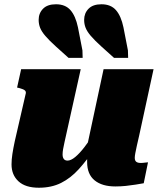

<svg xmlns="http://www.w3.org/2000/svg" viewBox="-20 -867 746 899"><path d="M282 -201Q278 -183 275.5 -169Q273 -155 273 -143Q273 -135 275.5 -128.5Q278 -122 283 -118.5Q288 -115 296 -115Q312 -115 332.5 -132Q353 -149 376 -179Q399 -209 424 -247V-172Q387 -117 349 -75Q311 -33 266 -10.5Q221 12 162 12Q99 12 66.5 -18Q34 -48 34 -97Q34 -120 38 -146Q42 -172 49 -205L101 -431Q102 -437 98.5 -441.5Q95 -446 87.5 -449Q80 -452 69 -455L60 -457L79 -543H358ZM632 -234Q625 -204 620.5 -183.5Q616 -163 613.5 -149.5Q611 -136 611 -128Q611 -115 618 -109.5Q625 -104 639 -104Q649 -104 658 -105.5Q667 -107 673 -107L653 -9Q636 -6 614.5 -2.5Q593 1 569 3.5Q545 6 520 6Q458 6 423 -22.5Q388 -51 388 -108Q388 -112 388 -117Q388 -122 388 -129Q388 -136 388 -145L377 -132L465 -543H699ZM558 -739 579 -631 580 -596H514L455 -649Q423 -678 405.5 -698.5Q388 -719 381 -736.5Q374 -754 374 -774Q374 -805 394.5 -826Q415 -847 455 -847Q499 -847 523 -819.5Q547 -792 558 -739ZM345 -739 366 -631 367 -596H301L242 -649Q210 -678 192.5 -698.5Q175 -719 168 -736.5Q161 -754 161 -774Q161 -805 181.5 -826Q202 -847 242 -847Q286 -847 310 -819.5Q334 -792 345 -739Z"/></svg>

Font: Roboto Serif 20pt Black
Style: Italic
Weight: 900
Italic angle: -10°
Version: Version 1.008